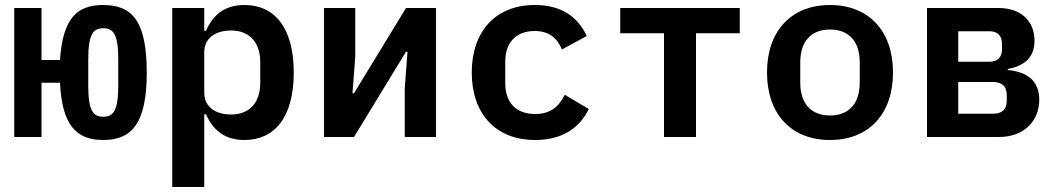

<svg xmlns="http://www.w3.org/2000/svg" viewBox="-20 -548 4240 768"><path d="M393 12C509 12 567 -57 567 -258C567 -459 512 -528 393 -528C288 -528 231 -475 220 -308H146V-516H37V0H146V-217H220C228 -49 284 12 393 12ZM393 -81C352 -81 333 -106 333 -206V-310C333 -410 352 -435 393 -435C434 -435 453 -410 453 -310V-206C453 -106 434 -81 393 -81Z M669 200H797V-91H804C832 -28 878 12 958 12C1076 12 1155 -76 1155 -258C1155 -440 1076 -528 958 -528C878 -528 832 -488 804 -425H797V-516H669ZM904 -90C845 -90 797 -118 797 -177V-339C797 -398 845 -426 904 -426C979 -426 1021 -378 1021 -299V-217C1021 -138 979 -90 904 -90Z M1276 0H1396L1604 -341H1610L1599 -195V0H1724V-516H1604L1396 -175H1390L1401 -321V-516H1276Z M2120 12C2232 12 2300 -39 2335 -112L2239 -169C2216 -122 2182 -92 2121 -92C2042 -92 2001 -140 2001 -215V-301C2001 -377 2043 -424 2119 -424C2178 -424 2209 -394 2228 -350L2327 -404C2292 -479 2228 -528 2119 -528C1963 -528 1867 -423 1867 -258C1867 -93 1963 12 2120 12Z M2636 0H2764V-415H2939V-516H2461V-415H2636Z M3300 12C3456 12 3552 -93 3552 -258C3552 -423 3456 -528 3300 -528C3144 -528 3048 -423 3048 -258C3048 -93 3144 12 3300 12ZM3300 -86C3227 -86 3181 -131 3181 -218V-298C3181 -385 3227 -430 3300 -430C3373 -430 3419 -385 3419 -298V-218C3419 -131 3373 -86 3300 -86Z M3688 0H3976C4077 0 4137 -65 4137 -149C4137 -226 4087 -261 4011 -268V-272C4082 -285 4118 -322 4118 -385C4118 -462 4066 -516 3974 -516H3688ZM3813 -93V-220H3951C3988 -220 4007 -203 4007 -168V-145C4007 -110 3988 -93 3951 -93ZM3813 -301V-423H3938C3971 -423 3988 -404 3988 -373V-351C3988 -320 3971 -301 3938 -301Z"/></svg>

Font: IBM Mono SemiBold
Style: Regular
Weight: 600
Monospace: yes
Designer: Mike Abbink, Paul van der Laan, Pieter van Rosmalen
Foundry: Bold Monday
Version: Version 2.3